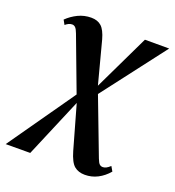

<svg xmlns="http://www.w3.org/2000/svg" viewBox="-199 -645 913 1004"><g transform="rotate(20 258.0 -143.0)"><path d="M385.5 249Q349.5 249 326.5 229.8Q303.5 210.5 287 153.5L215 -100.5L205 -124L90 -430Q82 -451.5 74.2 -459.5Q66.5 -467.5 55.5 -467.5Q45 -467.5 35.8 -462.8Q26.5 -458 18.5 -451L4.5 -476Q31 -502 65 -518.5Q99 -535 138 -535Q173.5 -535 194.8 -515.5Q216 -496 229.5 -447L294.5 -200L303 -180.5L426.5 144Q435 166 442.5 172.5Q450 179 460.5 179Q469.5 179 479 174.2Q488.5 169.5 501 158L516 184Q489.5 215 456.5 232Q423.5 249 385.5 249ZM-57.5 239.5 212 -145 281 -191 440 -522.5H575L295.5 -157.5L225.5 -107.5L79 239Z"/></g></svg>

Font: Merriweather 96pt
Style: Bold Italic
Weight: 700
Italic angle: -7.8°
Version: Version 2.101